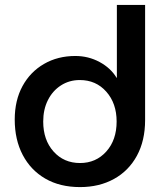

<svg xmlns="http://www.w3.org/2000/svg" viewBox="-20 -750 676 782"><path d="M306 12Q384 12 444 -21Q504 -54 537.5 -115.5Q571 -177 571 -261V-730H456V-433H455Q431 -473 385.5 -497.5Q340 -522 287 -522Q215 -522 159 -489.5Q103 -457 71.5 -399Q40 -341 40 -263Q40 -181 72.5 -119Q105 -57 164.5 -22.5Q224 12 306 12ZM306 -86Q240 -86 198 -133Q156 -180 156 -255Q156 -304 175 -342Q194 -380 228 -402Q262 -424 305 -424Q371 -424 413 -376.5Q455 -329 455 -255Q455 -180 413 -133Q371 -86 306 -86Z"/></svg>

Font: MuseoModerno Medium
Style: Regular
Weight: 500
Designer: Pablo Cosgaya, Héctor Gatti, Marcela Romero, and the Authors of The MuseoModerno Project.
Foundry: Omnibus-Type Team
Version: Version 1.001